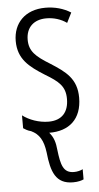

<svg xmlns="http://www.w3.org/2000/svg" viewBox="-55 -576 436 847"><g transform="rotate(-5 163.0 -153.0)"><path d="M234 236C257 236 273 231 281 227V182C272 187 257 191 242 191C194 191 185 154 177 87C174 56 168 32 148 9C236 10 293 -39 293 -134C293 -218 245 -252 179 -294C117 -332 89 -357 89 -408C89 -463 124 -495 179 -495C212 -495 244 -485 269 -467L291 -511C259 -531 221 -542 179 -542C88 -542 36 -485 36 -407C36 -327 84 -290 151 -248C211 -212 239 -189 239 -133C239 -74 208 -40 150 -40C107 -40 64 -56 35 -78V-21C43 -16 53 -9 69 -5C105 12 122 41 129 94C138 181 157 236 234 236Z"/></g></svg>

Font: Noto Sans UI Condensed Light
Style: Regular
Weight: 300
Width: 3
Designer: Monotype Design Team
Foundry: Monotype Imaging Inc.
Version: Version 1.901